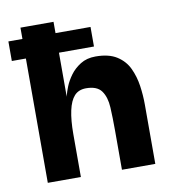

<svg xmlns="http://www.w3.org/2000/svg" viewBox="-71 -624 625 686"><g transform="rotate(-10 241.0 -281.5)"><path d="M317 0V-143Q317 -189 315 -226.5Q313 -264 297 -286.5Q281 -309 241 -309Q214 -309 198.5 -292Q183 -275 175.5 -240.5Q168 -206 168 -156V-294Q167 -287 169.5 -297.5Q172 -308 179.5 -327Q187 -346 201.5 -366Q216 -386 239 -400.5Q262 -415 294 -415Q342 -415 371 -396.5Q400 -378 414 -348Q428 -318 433 -283.5Q438 -249 438 -215Q438 -181 438 -155V0ZM48 0V-563H168V0ZM295 -451H-3V-522H295Z"/></g></svg>

Font: Darker Grotesque Light ExtraBold
Style: Regular
Weight: 800
Version: Version 1.000;gftools[0.9.28]